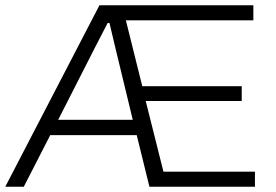

<svg xmlns="http://www.w3.org/2000/svg" viewBox="-21 -706 1042 726"><path d="M-1 0H69L169 -195H496L544 0H943V-57H597L530 -324H893V-380H517L455 -629H937V-686H355ZM199 -253 338 -526C354 -557 370 -588 386 -619H393C400 -588 408 -557 415 -526L481 -253Z"/></svg>

Font: Archivo ExtraLight
Style: Regular
Weight: 200
Designer: Hector Gatti
Foundry: Omnibus-Type
Version: Version 2.001